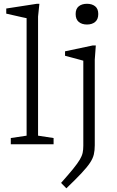

<svg xmlns="http://www.w3.org/2000/svg" viewBox="-20 -762 616 1014"><path d="M181 -45.5 263 -33V0H37V-33L120.5 -45.5V-666Q114 -667 95.8 -671.2Q77.5 -675.5 55 -680.5Q32.5 -685.5 13 -690V-717L175 -742H188L181 -674.5ZM439.5 -632.5Q412.5 -632.5 396 -646.2Q379.5 -660 379.5 -688Q379.5 -715.5 396 -728.8Q412.5 -742 439.5 -742Q466 -742 482.5 -728.8Q499 -715.5 499 -688Q499 -660 482.5 -646.2Q466 -632.5 439.5 -632.5ZM420 -441.5Q414.5 -443 397.2 -447.8Q380 -452.5 359.2 -458Q338.5 -463.5 323.5 -467.5V-491L470 -522H486L480.5 -447V5Q480.5 32.5 475.5 53.8Q470.5 75 455.2 98Q440 121 410.2 152.8Q380.5 184.5 330.5 232.5L302.5 204Q343 158.5 366.5 129.5Q390 100.5 401.5 81Q413 61.5 416.5 45Q420 28.5 420 7.5Z"/></svg>

Font: Newsreader Caption Light
Style: Regular
Weight: 300
Designer: Hugues Gentile
Foundry: Production Type
Version: Version 1.001